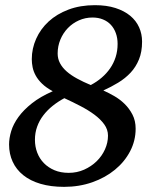

<svg xmlns="http://www.w3.org/2000/svg" viewBox="-20 -707 596 743"><path d="M397.9 -182.1Q397.9 -205.6 383.5 -225.6Q369.1 -245.6 345.5 -263.2Q321.8 -280.8 291.3 -296.6Q260.7 -312.5 229 -327.1Q204.6 -314 183.8 -297.4Q163.1 -280.8 147.7 -260.7Q132.3 -240.7 123.8 -217Q115.2 -193.4 115.2 -166Q115.2 -139.6 124 -116.5Q132.8 -93.3 149.7 -75.9Q166.5 -58.6 190.7 -48.3Q214.8 -38.1 246.1 -38.1Q277.8 -38.1 305.7 -50.5Q333.5 -63 354 -83Q374.5 -103 386.2 -128.9Q397.9 -154.8 397.9 -182.1ZM435.1 -537.1Q435.1 -560.1 428.2 -578.9Q421.4 -597.7 408.9 -611.1Q396.5 -624.5 378.4 -631.8Q360.4 -639.2 337.9 -639.2Q310.1 -639.2 285.4 -628.2Q260.7 -617.2 242.4 -598.1Q224.1 -579.1 213.6 -553.7Q203.1 -528.3 203.1 -500Q203.1 -479.5 212.2 -462.4Q221.2 -445.3 237.8 -430.7Q254.4 -416 278.1 -403.1Q301.8 -390.1 331.1 -377.9Q354.5 -390.1 373.5 -406.5Q392.6 -422.9 406.2 -442.6Q419.9 -462.4 427.5 -486.1Q435.1 -509.8 435.1 -537.1ZM529.8 -545.9Q529.8 -506.3 517.8 -477.1Q505.9 -447.8 485.4 -425.8Q464.8 -403.8 437.5 -387.2Q410.2 -370.6 379.9 -356.9Q399.4 -348.1 421.4 -335.7Q443.4 -323.2 461.9 -305.2Q480.5 -287.1 492.7 -263.4Q504.9 -239.7 504.9 -209Q504.9 -162.6 483.6 -121.8Q462.4 -81.1 425 -50.3Q387.7 -19.5 337.2 -1.7Q286.6 16.1 228 16.1Q176.8 16.1 137 4.4Q97.2 -7.3 70.1 -29.1Q43 -50.8 29.1 -81.1Q15.1 -111.3 15.1 -147.9Q15.1 -172.4 23.4 -199.7Q31.7 -227.1 51.5 -254.4Q71.3 -281.7 103.8 -307.4Q136.2 -333 184.1 -354Q158.7 -367.7 142.8 -383.1Q127 -398.4 118.2 -414.6Q109.4 -430.7 106.2 -446.8Q103 -462.9 103 -478Q103 -519 119.9 -556.9Q136.7 -594.7 168.2 -623.8Q199.7 -652.8 245.1 -669.9Q290.5 -687 347.2 -687Q392.6 -687 426.8 -676Q460.9 -665 483.9 -646Q506.8 -627 518.3 -601.3Q529.8 -575.7 529.8 -545.9Z"/></svg>

Font: Charis SIL Eur
Style: Italic
Weight: 400
Italic angle: -11°
Foundry: SIL International
Version: Version 5.000